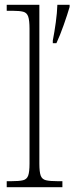

<svg xmlns="http://www.w3.org/2000/svg" viewBox="-20 -780 310 800"><path d="M8 0V-25H26Q60 -25 76 -29Q92 -33 97.5 -48.5Q103 -64 103 -98V-660Q103 -695 97.5 -711Q92 -727 77 -731Q62 -735 34 -735H8V-760H144V-98Q144 -64 149.5 -48.5Q155 -33 171.5 -29Q188 -25 221 -25H240V0ZM200 -611Q207 -647 212.5 -687Q218 -727 219 -760H270V-751Q261 -720 245.5 -676Q230 -632 215 -600H200Z"/></svg>

Font: Noto Serif Lao SemiCondensed ExtraLight
Style: Regular
Weight: 200
Width: 4
Designer: Monotype Design Team
Foundry: Monotype Imaging Inc.
Version: Version 2.003; ttfautohint (v1.8.4.7-5d5b)